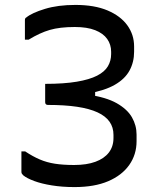

<svg xmlns="http://www.w3.org/2000/svg" viewBox="-20 -740 640 780"><path d="M286.3 -720Q363.9 -720 416.9 -697.6Q469.9 -675.1 497.3 -637.1Q524.8 -599 524.8 -551.2V-529.9Q524.8 -487.9 506.4 -453.8Q488 -419.6 447 -395.9Q406.1 -372.1 338.1 -360.3L366.5 -390.5V-326.2L338.1 -355.4Q411.3 -345 454.2 -320.7Q497.1 -296.3 516 -263.5Q534.8 -230.6 534.8 -193.2V-166.5Q534.8 -112.1 505.1 -69.9Q475.4 -27.7 419.5 -3.8Q363.6 20 282.8 20Q232.7 20 190.9 13.2Q149 6.5 119.1 -4.6Q89.1 -15.7 74.5 -27.7Q70.5 -31.5 68.7 -34.6Q67 -37.7 67 -42.7Q67 -45.1 67 -52.8Q67 -60.4 67 -71Q67 -81.5 67 -92.6Q67 -103.7 67 -112.2Q67 -120.7 67 -124.9H82.4Q112.6 -104.7 141.3 -92.4Q170 -80 203.2 -74.9Q236.4 -69.7 280.9 -69.7Q332.2 -69.7 367.7 -82.8Q403.2 -95.8 422.1 -120.2Q441 -144.7 441 -179.5V-192.1Q441 -222.7 425 -245.5Q409.1 -268.3 376.3 -283.5Q343.5 -298.6 293.2 -306.2Q243 -313.7 174.5 -313.7Q169.5 -313.7 166.5 -316.5Q163.5 -319.3 163.5 -324.7Q163.5 -329.3 163.5 -339.6Q163.5 -349.9 163.5 -362.3Q163.5 -374.7 163.5 -385Q163.5 -395.3 163.5 -399.3Q240.2 -399.3 291.9 -408.1Q343.6 -416.8 374.4 -432.6Q405.3 -448.5 418.4 -470.9Q431.5 -493.3 431.5 -520.2V-529.8Q431.5 -559.1 415.4 -581.8Q399.3 -604.5 366.6 -617.4Q334 -630.3 283.8 -630.3Q222.8 -630.3 182.2 -618.4Q141.7 -606.6 96.5 -578.9H81.2Q81.2 -583.1 81.2 -590.8Q81.2 -598.6 81.2 -608.6Q81.2 -618.6 81.2 -628.4Q81.2 -638.2 81.2 -646.3Q81.2 -654.3 81.2 -657.9Q81.2 -662.5 82.6 -665.1Q84 -667.8 87.1 -669.2Q109.9 -687.9 162.6 -703.9Q215.2 -720 286.3 -720Z"/></svg>

Font: Recursive Sans Linear Light
Style: Regular
Weight: 300
Version: Version 1.085